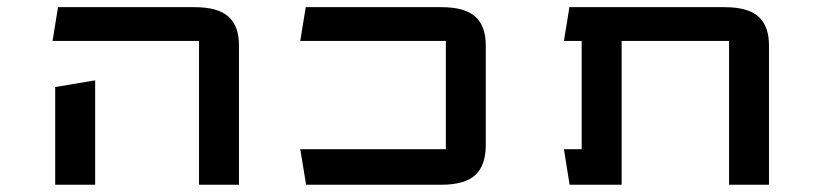

<svg xmlns="http://www.w3.org/2000/svg" viewBox="-20 -508 2267 528"><path d="M131.8 -268.6 241.7 -287.1V0H131.8ZM527.3 -395.5H124.5L139.6 -488.3H515.1Q579.1 -488.3 608.2 -462.4Q637.2 -436.5 637.2 -383.3V0H527.3Z M1193.8 -488.3Q1257.8 -488.3 1286.9 -462.4Q1315.9 -436.5 1315.9 -383.3V-109.9Q1315.9 -53.2 1287.1 -26.6Q1258.3 0 1193.8 0H821.8L805.7 -97.7H1206.1V-395.5H805.7L820.8 -488.3Z M1984.9 -395.5H1689.5V0H1546.4L1530.8 -97.7H1579.6V-395.5H1530.8L1545.9 -488.3H1972.7Q2036.6 -488.3 2065.7 -462.4Q2094.7 -436.5 2094.7 -383.3V0H1984.9Z"/></svg>

Font: Squarish Sans CT
Style: Regular
Weight: 400
Version: Version 0.9